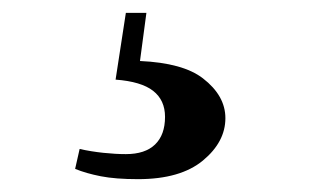

<svg xmlns="http://www.w3.org/2000/svg" viewBox="-20 -25 493 299"><path d="M160 99 176 -5H208L198 70Q265 73 296 97Q331 124 331 159Q331 196 296 225Q261 254 195 254Q160 254 137 249.5Q114 245 97 238L104 207Q122 211 141 213Q160 215 176 215Q206 215 221.5 200Q237 185 237 157Q237 131 218.5 116.5Q200 102 160 99Z"/></svg>

Font: Early Summer Mincho Heavy
Style: Regular
Weight: 900
Designer: GuiWonder
Version: Version 1.002